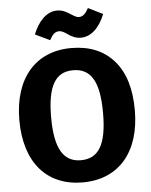

<svg xmlns="http://www.w3.org/2000/svg" viewBox="-61 -968 813 1035"><g transform="rotate(-5 345.5 -450.5)"><path d="M403 -761C459 -761 505 -807 533 -878L454 -917C437 -886 423 -873 402 -873C390 -873 381 -878 362 -890C335 -907 317 -918 286 -918C230 -918 184 -869 157 -800L236 -762C253 -793 266 -806 289 -806C300 -806 313 -800 330 -788C355 -771 374 -761 403 -761ZM345 -710C151 -710 33 -572 33 -347C33 -117 151 17 345 17C540 17 658 -120 658 -347C658 -462 631 -552 576 -615C521 -678 444 -710 345 -710ZM345 -590C440 -590 486 -519 486 -347C486 -175 441 -103 345 -103C252 -103 205 -176 205 -347C205 -518 250 -590 345 -590Z"/></g></svg>

Font: Fira Sans
Style: Bold
Weight: 700
Designer: Carrois Corporate & Edenspiekermann AG
Foundry: Carrois Corporate GbR & Edenspiekermann AG
Version: Version 4.203